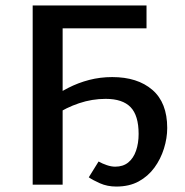

<svg xmlns="http://www.w3.org/2000/svg" viewBox="-20 -678 680 705"><path d="M407 7Q374 7 347 -5Q320 -17 306 -27L342 -85Q356 -77 372.5 -71.5Q389 -66 403 -66Q432 -66 451 -81.5Q470 -97 479.5 -124.5Q489 -152 489 -186Q489 -254 459.5 -284.5Q430 -315 368 -315Q318 -315 270.5 -299Q223 -283 184 -257L158 -310Q193 -336 230 -355Q267 -374 307.5 -384.5Q348 -395 392 -395Q485 -395 539.5 -348Q594 -301 594 -208Q594 -171 582 -132.5Q570 -94 547 -62.5Q524 -31 489.5 -12Q455 7 407 7ZM100 0V-658H210V0ZM151 -574V-658H518V-574Z"/></svg>

Font: Ysabeau SemiBold
Style: Regular
Weight: 600
Designer: Christian Thalmann (Catharsis Fonts)
Version: Version 2.000;gftools[0.9.27.dev2+g8671c4b]